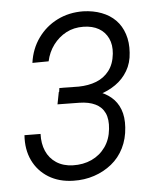

<svg xmlns="http://www.w3.org/2000/svg" viewBox="-45 -578 521 627"><g transform="rotate(-5 216.0 -265.0)"><path d="M218.8 -254.9 145.5 -255.9 151.4 -296.4 214.8 -295.4Q247.1 -295.9 272.7 -305.9Q298.3 -315.9 314.9 -337.4Q331.5 -358.9 335 -392.6Q337.9 -421.9 327.6 -443.4Q317.4 -464.8 296.9 -476.6Q276.4 -488.3 247.1 -488.8Q215.3 -489.3 190.4 -476.1Q165.5 -462.9 147.9 -439.5Q130.4 -416 124 -386.2L70.8 -385.7Q77.1 -431.6 102.3 -466.6Q127.4 -501.5 165.5 -520.5Q203.6 -539.6 250.5 -539.1Q283.7 -538.1 310.5 -527.8Q337.4 -517.6 356 -498.8Q374.5 -480 383.5 -452.6Q392.6 -425.3 390.1 -391.6Q388.2 -357.9 373 -332.3Q357.9 -306.6 333.5 -289.6Q309.1 -272.5 279.5 -263.9Q250 -255.4 218.8 -254.9ZM148.4 -283.7 214.8 -282.7Q247.6 -281.7 273.7 -273.7Q299.8 -265.6 318.8 -249.5Q337.9 -233.4 347.4 -208.5Q356.9 -183.6 354.5 -149.4Q352.1 -112.3 337.2 -82.3Q322.3 -52.2 296.9 -31.7Q271.5 -11.2 239.3 -0.5Q207 10.3 170.4 9.3Q124 8.3 89.8 -12.7Q55.7 -33.7 38.3 -69.8Q21 -106 24.4 -152.8L77.1 -152.3Q75.7 -121.1 86.4 -96.2Q97.2 -71.3 119.6 -56.6Q142.1 -42 173.3 -41Q207.5 -40 235.1 -52.7Q262.7 -65.4 280.3 -90.1Q297.9 -114.7 301.3 -148.9Q304.7 -180.7 295.2 -201.2Q285.6 -221.7 264.4 -231.9Q243.2 -242.2 212.4 -242.7L140.6 -243.7Z"/></g></svg>

Font: Roboto Condensed Light
Style: Italic
Weight: 300
Italic angle: -12°
Designer: Christian Robertson
Foundry: Google
Version: Version 3.0; 2020